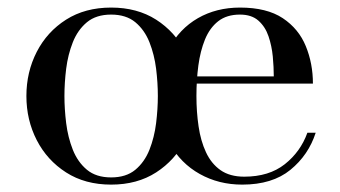

<svg xmlns="http://www.w3.org/2000/svg" viewBox="-20 -490 921 520"><path d="M281 10Q210.5 10 159 -23Q107.5 -56 79.5 -110.5Q51.5 -165 51.5 -230Q51.5 -295 79.5 -349.5Q107.5 -404 159 -436.8Q210.5 -469.5 281 -469.5Q351.5 -469.5 402.8 -436.8Q454 -404 481.8 -349.5Q509.5 -295 509.5 -230Q509.5 -165 481.8 -110.5Q454 -56 402.8 -23Q351.5 10 281 10ZM281 -9.5Q321.5 -9.5 346.5 -30.2Q371.5 -51 384.8 -84.5Q398 -118 402.8 -156.5Q407.5 -195 407.5 -230Q407.5 -265.5 402.8 -303.8Q398 -342 384.8 -375.5Q371.5 -409 346.5 -429.8Q321.5 -450.5 281 -450.5Q240.5 -450.5 215.5 -429.8Q190.5 -409 177.2 -375.5Q164 -342 159.2 -303.8Q154.5 -265.5 154.5 -230Q154.5 -195 159.2 -156.5Q164 -118 177.2 -84.5Q190.5 -51 215.5 -30.2Q240.5 -9.5 281 -9.5ZM636 10Q572.5 10 521 -18.8Q469.5 -47.5 439.2 -101.2Q409 -155 409 -230Q409 -305 437.5 -358.5Q466 -412 516 -440.8Q566 -469.5 630 -469.5Q702.5 -469.5 745.8 -440.8Q789 -412 808.2 -365Q827.5 -318 827.5 -263.5H476.5V-283H721.5Q721.5 -308 718.8 -337Q716 -366 707.2 -391.8Q698.5 -417.5 680 -434Q661.5 -450.5 630 -450.5Q594 -450.5 571 -432.5Q548 -414.5 535.2 -383.2Q522.5 -352 517.2 -312.5Q512 -273 512 -230Q512 -187 517.8 -147.8Q523.5 -108.5 537.8 -77.8Q552 -47 577.2 -29.2Q602.5 -11.5 641.5 -11.5Q708.5 -11.5 751.2 -45.2Q794 -79 812.5 -130.5H835Q815.5 -70 766.5 -30Q717.5 10 636 10Z"/></svg>

Font: Bodoni Moda
Style: Regular
Weight: 400
Designer: Owen Earl
Foundry: indestructible type
Version: Version 2.005